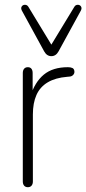

<svg xmlns="http://www.w3.org/2000/svg" viewBox="-20 -774 360 800"><path d="M75 -18V-470Q75 -481 80.5 -487.5Q86 -494 96 -494Q106 -494 111 -487.5Q116 -481 116 -470V-371H106Q125 -432 162.5 -463Q200 -494 263 -494Q275 -494 282 -490.5Q289 -487 290 -477Q291 -469 285.5 -462.5Q280 -456 271 -455L260 -454Q211 -450 179 -431Q147 -412 132 -378.5Q117 -345 117 -297V-18Q117 -7 111.5 -0.5Q106 6 96 6Q86 6 80.5 -0.5Q75 -7 75 -18ZM164 -560 71 -730Q66 -740 70.5 -747Q75 -754 84 -754Q93 -754 98 -746L194 -588L290 -746Q295 -754 304 -754Q313 -754 317.5 -747Q322 -740 317 -730L224 -560Q213 -540 194 -540Q175 -540 164 -560Z"/></svg>

Font: SN Pro Thin
Style: Regular
Weight: 200
Designer: Tobias Whetton
Foundry: Supernotes
Version: Version 1.003;Glyphs 3.3 (3324)